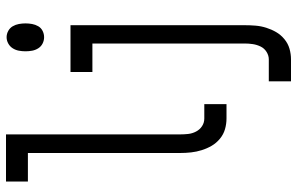

<svg xmlns="http://www.w3.org/2000/svg" viewBox="-195 -580 990 640"><g transform="rotate(-90 300.0 -260.0)"><path d="M225 0Q207 0 189.5 -5Q172 -10 157.5 -22Q143 -34 134 -49.5Q125 -65 119.5 -82.5Q114 -100 112 -118Q110 -136 110 -155V-662H15V-735H172V-155Q172 -141 173.5 -127.5Q175 -114 181.5 -101.5Q188 -89 199.5 -81.5Q211 -74 225 -74H273V0ZM496 -608Q485 -608 475 -613Q465 -618 459 -627.5Q453 -637 451 -648Q449 -659 449 -670Q449 -681 451 -692Q453 -703 459 -712.5Q465 -722 475 -727.5Q485 -733 496 -733Q507 -733 517 -727.5Q527 -722 532.5 -712.5Q538 -703 540 -692Q542 -681 542 -670Q542 -659 540 -648Q538 -637 532.5 -627.5Q527 -618 517 -613Q507 -608 496 -608ZM349 215V141H422Q435 141 447 133.5Q459 126 465 113.5Q471 101 473 87.5Q475 74 475 60V-447H380V-520H536V60Q536 79 534.5 97Q533 115 527.5 132.5Q522 150 513 165.5Q504 181 489.5 193Q475 205 457.5 210Q440 215 422 215Z"/></g></svg>

Font: Iosevka Meiseki Sans
Style: Regular
Weight: 400
Monospace: yes
Designer: Belleve Invis
Foundry: Belleve Invis
Version: Version 11.2.6; ttfautohint (v1.8.4)